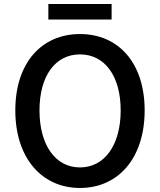

<svg xmlns="http://www.w3.org/2000/svg" viewBox="-20 -919 794 953"><path d="M377 14C567 14 698 -134 698 -371C698 -608 567 -750 377 -750C188 -750 56 -609 56 -371C56 -134 188 14 377 14ZM377 -88C255 -88 176 -199 176 -371C176 -543 255 -649 377 -649C499 -649 579 -543 579 -371C579 -199 499 -88 377 -88ZM220 -822H534V-899H220Z"/></svg>

Font: ChiuKong Gothic CL Medium
Style: Regular
Weight: 500
Designer: Ryoko NISHIZUKA 西塚涼子 (kana, bopomofo & ideographs); Paul D. Hunt (Latin, Greek & Cyrillic); Sandoll Communications 산돌커뮤니
Foundry: Adobe
Version: Version 1.300